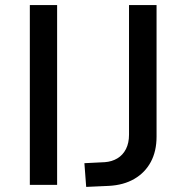

<svg xmlns="http://www.w3.org/2000/svg" viewBox="-20 -725 730 753"><path d="M97 0V-705H204V0ZM318 8 311 -85 391 -89Q419 -91 440.5 -104Q462 -117 474 -140.5Q486 -164 486 -197V-705H594V-189Q594 -132 571.5 -90Q549 -48 507 -23.5Q465 1 407 4Z"/></svg>

Font: Nunito Sans 7pt SemiCondensed SemiBold
Style: Regular
Weight: 600
Width: 4
Designer: Vernon Adams
Foundry: Vernon Adams
Version: Version 3.101;gftools[0.9.27]